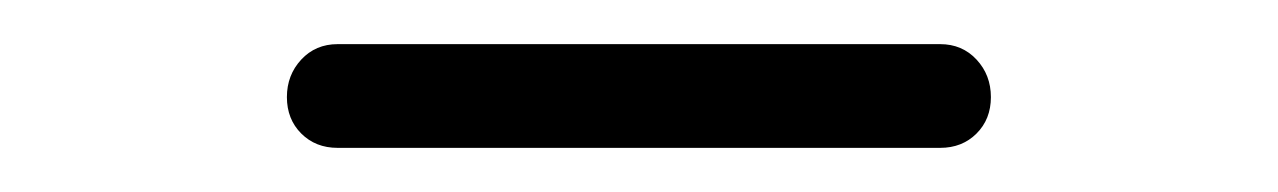

<svg xmlns="http://www.w3.org/2000/svg" viewBox="-20 4 579 87"><path d="M406 71H133Q123 71 116.5 64.5Q110 58 110 48Q110 38 116.5 31Q123 24 133 24H406Q416 24 422.5 31Q429 38 429 48Q429 58 422.5 64.5Q416 71 406 71Z"/></svg>

Font: Flamenco
Style: Regular
Weight: 400
Designer: Luciano Vergara
Foundry: Luciano Vergara
Version: Version 1.003